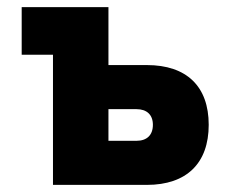

<svg xmlns="http://www.w3.org/2000/svg" viewBox="-20 -520 640 540"><path d="M129 0H393C505 0 567 -61 567 -169C567 -277 505 -337 393 -337H285V-500H41V-366H129ZM285 -124V-213H364C393 -213 410 -197 410 -169C410 -140 393 -124 364 -124Z"/></svg>

Font: LT Wave Mono Black
Style: Regular
Weight: 900
Designer: Daniel Lyons
Version: Version 2.5 (Glyphs App)